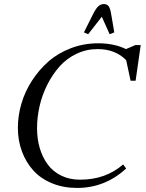

<svg xmlns="http://www.w3.org/2000/svg" viewBox="-20 -926 727 954"><path d="M68.8 -291Q68.8 -351.1 86.4 -411.1Q104 -471.2 138.7 -524.9Q173.3 -578.6 220.7 -620.4Q268.1 -662.1 332.3 -686.5Q396.5 -710.9 467.8 -710.9Q546.9 -710.9 606 -682.1L652.8 -702.1H679.2L653.8 -524.9H628.9L606.9 -627Q553.2 -682.1 464.8 -682.1Q409.2 -682.1 360.1 -658.7Q311 -635.3 275.9 -595.7Q240.7 -556.2 215.1 -505.4Q189.5 -454.6 176.8 -399.2Q164.1 -343.8 164.1 -289.1Q164.1 -236.8 177.2 -191.2Q190.4 -145.5 216.3 -109.9Q242.2 -74.2 283.7 -53.7Q325.2 -33.2 377.9 -33.2Q504.9 -33.2 591.8 -108.9L606.9 -88.9Q502.4 7.8 362.8 7.8Q294.4 7.8 238.3 -15.4Q182.1 -38.6 145.5 -79.1Q108.9 -119.6 88.9 -173.8Q68.8 -228 68.8 -291ZM397 -765.1 442.9 -856.9Q456.5 -883.8 468.5 -894.8Q480.5 -905.8 496.1 -905.8Q511.7 -905.8 519.8 -895Q527.8 -884.3 532.2 -856.9L547.9 -765.1L524.9 -755.9L485.8 -842.8L418 -755.9Z"/></svg>

Font: Dihjauti
Style: Bold Italic
Weight: 700
Italic angle: -9°
Designer: T. Christopher White
Version: Version 3.0.0